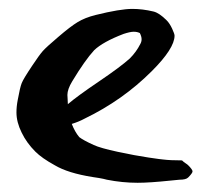

<svg xmlns="http://www.w3.org/2000/svg" viewBox="-20 -427 465 427"><path d="M129.9 -215.8Q129.9 -212.9 130.4 -206.5Q130.9 -200.2 130.9 -195.3Q151.4 -212.9 199.7 -245.6Q248 -278.3 268.6 -296.9Q283.2 -311.5 292 -329.1Q294.9 -334 294.9 -339.8Q294.9 -345.7 291 -353.5Q285.2 -356.4 277.3 -356.4Q269.5 -356.4 254.9 -351.6Q209 -334 189.5 -315.4Q168.9 -293 140.6 -246.1Q129.9 -228.5 129.9 -215.8ZM398.4 -32.2Q393.6 -27.3 378.9 -27.3Q378.9 -27.3 359.4 -25.4Q312.5 -20.5 286.1 -20.5Q252 -20.5 217.8 -27.3Q210.9 -29.3 199.7 -31.2Q188.5 -33.2 186.5 -33.2Q130.9 -42 101.6 -59.6Q73.2 -75.2 58.6 -89.8Q39.1 -109.4 28.3 -131.8Q16.6 -155.3 16.6 -176.8Q16.6 -190.4 19.5 -205.1Q24.4 -232.4 28.3 -242.2Q32.2 -252 51.8 -281.2Q67.4 -304.7 75.2 -313.5Q83 -322.3 109.4 -344.7Q136.7 -368.2 152.8 -377.9Q168.9 -387.7 192.4 -393.6Q247.1 -407.2 274.4 -407.2Q296.9 -407.2 321.3 -401.4Q334 -398.4 350.6 -381.8Q357.4 -375 362.8 -363.3Q368.2 -351.6 368.2 -347.7Q368.2 -319.3 317.4 -268.6Q252.9 -204.1 168 -163.1Q155.3 -156.2 139.6 -151.4Q146.5 -133.8 156.2 -122.1Q165 -115.2 188.5 -104.5Q203.1 -97.7 241.7 -89.4Q280.3 -81.1 310.1 -76.7Q339.8 -72.3 342.8 -72.3Q358.4 -70.3 384.8 -70.3Q388.7 -66.4 392.6 -64Q396.5 -61.5 398.4 -59.6Q408.2 -49.8 408.2 -45.9Q408.2 -42 398.4 -32.2Z"/></svg>

Font: Shelly2023
Style: Regular
Weight: 400
Version: Version 0.2